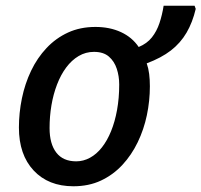

<svg xmlns="http://www.w3.org/2000/svg" viewBox="-20 -641 703 670"><path d="M236 9Q149 9 97.5 -46Q46 -101 46 -196Q46 -247 56.5 -298Q67 -349 88.5 -394Q110 -439 142.5 -473.5Q175 -508 217.5 -527.5Q260 -547 313 -547Q363 -547 402 -529Q441 -511 464 -477Q493 -489 510 -510.5Q527 -532 536.5 -560.5Q546 -589 551 -621H659L663 -610Q652 -563 631 -527Q610 -491 576.5 -465Q543 -439 492 -420Q498 -403 500.5 -383Q503 -363 503 -340Q503 -289 492.5 -239Q482 -189 460.5 -144.5Q439 -100 407 -65.5Q375 -31 332.5 -11Q290 9 236 9ZM246 -78Q271 -78 294 -90.5Q317 -103 335.5 -126.5Q354 -150 367.5 -183Q381 -216 388.5 -257.5Q396 -299 396 -346Q396 -375 387.5 -401Q379 -427 360 -443.5Q341 -460 308 -460Q279 -460 254.5 -445.5Q230 -431 211 -405.5Q192 -380 179 -346Q166 -312 159.5 -273.5Q153 -235 153 -194Q153 -139 176.5 -108.5Q200 -78 246 -78Z"/></svg>

Font: Noto Sans Display Medium
Style: Italic
Weight: 500
Italic angle: -12°
Designer: Monotype Design Team
Foundry: Monotype Imaging Inc.
Version: Version 2.003